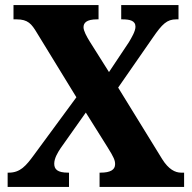

<svg xmlns="http://www.w3.org/2000/svg" viewBox="-20 -734 754 754"><path d="M10 0H251V-56H247C206 -56 193 -69 193 -91C193 -112 206 -134 218 -152L317 -292L401 -158C428 -115 432 -104 432 -89C432 -67 413 -56 375 -56H371V0H703V-56H691C668 -56 642 -69 617 -109L444 -390L580 -586C617 -640 636 -658 672 -658H681V-714H456V-658H460C490 -658 512 -653 512 -629C512 -611 496 -585 486 -568L408 -451L333 -570C320 -591 308 -613 308 -627C308 -643 318 -658 361 -658H367V-714H33V-658H45C90 -658 104 -640 125 -605L280 -352L113 -125C83 -84 60 -56 15 -56H10Z"/></svg>

Font: Noto Serif Sinhala SemiCondensed ExtraBold
Style: Regular
Weight: 800
Width: 4
Designer: Jelle Bosma - Monotype Design Team
Foundry: Monotype Imaging Inc.
Version: Version 2.007